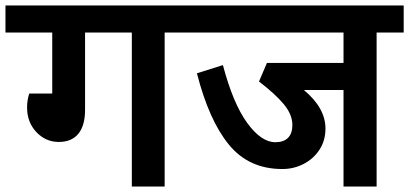

<svg xmlns="http://www.w3.org/2000/svg" viewBox="-40 -682 1496 702"><path d="M662 -563H562V0H442V-563H271V-280Q271 -223 246.5 -193Q222 -163 175 -163Q127 -163 93 -199Q59 -235 59 -289Q59 -316 67 -340H151V-563H-20V-662H662Z M1436 -563H1337V0H1216V-353H1071Q1150 -287 1150 -212Q1150 -168 1128 -134.5Q1106 -101 1070 -82.5Q1034 -64 992 -64Q870 -64 797 -153Q724 -242 680 -414L775 -444Q812 -304 863.5 -233Q915 -162 967 -162Q997 -162 1013 -178Q1029 -194 1029 -225Q1029 -263 998 -300.5Q967 -338 907 -384L936 -452H1216V-563H642V-662H1436Z"/></svg>

Font: MartelSansBold
Style: Bold
Weight: 700
Designer: Dan Reynolds and Mathieu Réguer
Foundry: Dan Reynolds and Mathieu Réguer
Version: Version 1.002; ttfautohint (v1.1) -l 5 -r 5 -G 72 -x 0 -D la